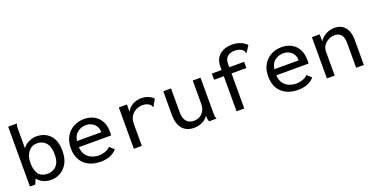

<svg xmlns="http://www.w3.org/2000/svg" viewBox="-27 -1336 3903 2011"><g transform="rotate(-20 1925.0 -331.0)"><path d="M297 11Q249 11 209 -7.5Q169 -26 145 -58L120 0H61V-667H158V-659Q152 -653 150.5 -646Q149 -639 149 -622V-394Q173 -430 216 -450.5Q259 -471 301 -471Q393 -471 451 -412Q509 -353 509 -235Q509 -152 478.5 -97.5Q448 -43 399.5 -16Q351 11 297 11ZM284 -62Q318 -62 349.5 -78Q381 -94 400.5 -130.5Q420 -167 420 -229Q420 -315 382.5 -357.5Q345 -400 286 -400Q225 -400 187.5 -354Q150 -308 150 -230Q150 -151 181.5 -106.5Q213 -62 284 -62Z M849 10Q775 10 719 -17.5Q663 -45 631.5 -98Q600 -151 600 -228Q600 -305 631.5 -359.5Q663 -414 716.5 -442.5Q770 -471 835 -471Q893 -471 941 -446.5Q989 -422 1017 -373Q1045 -324 1045 -250Q1045 -241 1044.5 -231Q1044 -221 1043 -212H684Q687 -158 711 -124.5Q735 -91 772.5 -75Q810 -59 852 -59Q890 -59 923 -70.5Q956 -82 981 -107L1030 -62Q997 -25 951.5 -7.5Q906 10 849 10ZM687 -279H958Q958 -337 921.5 -370.5Q885 -404 830 -404Q779 -404 737.5 -374Q696 -344 687 -279Z M1219 -460H1310L1308 -377Q1330 -422 1374.5 -446.5Q1419 -471 1469 -471Q1551 -471 1605 -419L1567 -350L1563 -341L1556 -345Q1553 -353 1549 -360Q1545 -367 1533 -377Q1499 -398 1460 -398Q1423 -398 1388.5 -381.5Q1354 -365 1331 -331Q1308 -297 1308 -242V1H1219Z M1890 11Q1805 11 1759.5 -42.5Q1714 -96 1714 -201L1715 -460H1801V-202Q1801 -126 1830 -92.5Q1859 -59 1911 -59Q1946 -59 1976 -74.5Q2006 -90 2024.5 -122.5Q2043 -155 2043 -205V-460H2130V-72Q2130 -53 2131.5 -35.5Q2133 -18 2141 0H2058Q2050 -16 2048.5 -33Q2047 -50 2047 -67Q2024 -29 1980.5 -9Q1937 11 1890 11Z M2364 -391H2256V-460H2364V-494Q2364 -556 2389.5 -595.5Q2415 -635 2458.5 -654Q2502 -673 2557 -673Q2605 -673 2647.5 -657Q2690 -641 2718 -610L2677 -548L2671 -540L2664 -544Q2663 -552 2660 -559.5Q2657 -567 2645 -579Q2611 -604 2561 -604Q2512 -604 2481 -578.5Q2450 -553 2450 -495V-460H2616V-391H2450V0H2364Z M3049 10Q2975 10 2919 -17.5Q2863 -45 2831.5 -98Q2800 -151 2800 -228Q2800 -305 2831.5 -359.5Q2863 -414 2916.5 -442.5Q2970 -471 3035 -471Q3093 -471 3141 -446.5Q3189 -422 3217 -373Q3245 -324 3245 -250Q3245 -241 3244.5 -231Q3244 -221 3243 -212H2884Q2887 -158 2911 -124.5Q2935 -91 2972.5 -75Q3010 -59 3052 -59Q3090 -59 3123 -70.5Q3156 -82 3181 -107L3230 -62Q3197 -25 3151.5 -7.5Q3106 10 3049 10ZM2887 -279H3158Q3158 -337 3121.5 -370.5Q3085 -404 3030 -404Q2979 -404 2937.5 -374Q2896 -344 2887 -279Z M3371 0V-460H3458V-383Q3484 -422 3528 -446.5Q3572 -471 3627 -471Q3671 -471 3706 -451Q3741 -431 3762 -388.5Q3783 -346 3783 -276V0H3697V-275Q3697 -342 3671 -370Q3645 -398 3602 -398Q3567 -398 3534 -382Q3501 -366 3479.5 -336.5Q3458 -307 3458 -266V0Z"/></g></svg>

Font: Inconsolata SemiExpanded Medium
Style: Regular
Weight: 500
Width: 6
Monospace: yes
Designer: Raph Levien, Cyreal, Brenton Simpson
Foundry: Raph Levien, Cyreal, Google
Version: Version 3.001; ttfautohint (v1.8.2.53-6de2)